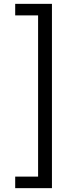

<svg xmlns="http://www.w3.org/2000/svg" viewBox="-20 -796 409 998"><path d="M59 182V122H178V-716H59V-776H250V182Z"/></svg>

Font: Sora-SIA Light
Style: Regular
Weight: 300
Designer: Jonathan Barnbrook, Julián Moncada
Foundry: Barnbrook Fonts
Version: Version 2.000